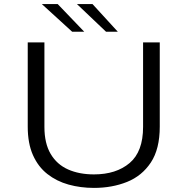

<svg xmlns="http://www.w3.org/2000/svg" viewBox="-20 -907 915 938"><path d="M439 11Q373.5 11 315 -5.2Q256.5 -21.5 211.5 -56.8Q166.5 -92 141 -149.2Q115.5 -206.5 115.5 -288.5V-700H197V-287Q197 -206.5 227.5 -155Q258 -103.5 312.5 -79.2Q367 -55 439 -55Q547.5 -55 613.2 -110.5Q679 -166 679 -287V-700H760.5V-288.5Q760.5 -179 717 -113.2Q673.5 -47.5 600.5 -18.2Q527.5 11 439 11ZM498 -752 356 -887H432L555.5 -752ZM332.5 -752 184.5 -887H262L391.5 -752Z"/></svg>

Font: Trispace SemiExpanded Light
Style: Regular
Weight: 300
Width: 6
Designer: Tyler Finck
Foundry: Etcetera Type Company
Version: Version 1.210; ttfautohint (v1.8.3)